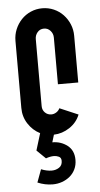

<svg xmlns="http://www.w3.org/2000/svg" viewBox="-55 -585 440 847"><g transform="rotate(-5 165.0 -161.0)"><path d="M35 -417Q35 -444 45 -468Q55 -492 72.5 -510.5Q90 -529 114 -539.5Q138 -550 165 -550Q192 -550 216 -539.5Q240 -529 257.5 -510.5Q275 -492 285 -468Q295 -444 295 -417V-210H205V-417Q205 -434 193.5 -447Q182 -460 165 -460Q147 -460 136 -447Q125 -434 125 -417V-120Q125 -103 136.5 -91.5Q148 -80 165 -80Q176 -80 186.5 -86.5Q197 -93 202 -104L284 -69Q270 -34 237.5 -12.5Q205 9 168 10L158 43Q196 43 224.5 65Q253 87 253 129Q253 152 244 170.5Q235 189 220 201.5Q205 214 185.5 221Q166 228 144 228Q110 228 77 214L98 157Q123 167 145 167Q163 167 177.5 157.5Q192 148 192 128Q192 114 181.5 109Q171 104 160 104Q143 104 124 111L85 73L108 -2Q76 -18 55.5 -49.5Q35 -81 35 -120Z"/></g></svg>

Font: Berliner Wand
Style: Regular
Weight: 400
Designer: Peter Wiegel
Foundry: Peter Wiegel
Version: Version 1.000